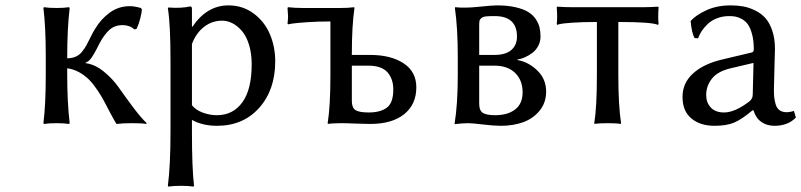

<svg xmlns="http://www.w3.org/2000/svg" viewBox="-20 -460 2992 717"><path d="M150.9 -180.2V-250Q150.9 -360.4 142.1 -430.2L144 -433.1Q162.6 -430.2 190.9 -430.2Q219.7 -430.2 237.8 -433.1L240.2 -430.2Q231 -352.5 231 -250V-242.2Q249.5 -242.7 262.9 -248.5Q276.4 -254.4 286.1 -266.6Q295.9 -278.8 302.2 -290Q308.6 -301.3 317.9 -320.6Q327.1 -339.8 335 -352.1Q357.4 -389.6 390.4 -413.3Q423.3 -437 464.8 -437Q481.9 -437 505.9 -430.2L509.8 -425.8Q509.8 -415 504.2 -392.6Q498.5 -370.1 490.2 -352.1L481.9 -350.1Q464.4 -366.2 438 -366.2Q407.2 -366.2 387.2 -347.2Q367.2 -328.1 351.1 -296.9Q349.6 -293.5 341.8 -278.8Q334 -264.2 331.5 -259.8Q329.1 -255.4 323 -246.3Q316.9 -237.3 311.5 -232.9Q306.2 -228.5 299.8 -226.1V-224.1Q334.5 -219.7 367.4 -192.9Q400.4 -166 422.4 -134.8Q444.3 -103.5 474.6 -62.7Q504.9 -22 527.8 0L525.9 2.9Q512.7 0 474.1 0Q437.5 0 415 2.9Q405.8 -11.7 392.6 -36.6Q379.4 -61.5 369.4 -80.8Q359.4 -100.1 344.2 -122.8Q329.1 -145.5 313.7 -161.4Q298.3 -177.2 276.9 -189.5Q255.4 -201.7 231 -205.1V-180.2Q231 -77.6 240.2 0L237.8 2.9Q219.7 0 190.9 0Q162.1 0 144 2.9L142.1 0Q150.9 -69.8 150.9 -180.2Z M696.8 -295.9V-66.9Q711.4 -48.8 737.5 -39.3Q763.7 -29.8 790 -29.8Q850.1 -29.8 885 -77.9Q919.9 -126 919.9 -220.2Q919.9 -260.7 909.9 -293Q899.9 -325.2 883.5 -344.2Q867.2 -363.3 848.4 -373Q829.6 -382.8 809.6 -382.8Q772 -382.8 742.2 -359.9Q712.4 -336.9 696.8 -295.9ZM833 -439.9Q886.7 -439.9 927.5 -409.4Q968.3 -378.9 988 -332Q1007.8 -285.2 1007.8 -231Q1007.8 -124.5 948 -57.4Q888.2 9.8 790 9.8Q736.8 9.8 696.8 -12.2V33.2Q696.8 168.5 704.6 233.9L702.6 236.8Q684.1 233.9 655.8 233.9Q627 233.9 608.9 236.8L606.9 233.9Q616.7 156.2 616.7 33.2V-234.9Q616.7 -367.7 606.9 -429.2L608.9 -432.1Q654.3 -428.2 690.9 -436Q696.8 -436 696.8 -425.8V-363.8L697.8 -358.9Q752 -439.9 833 -439.9Z M1110.8 -430.2H1251Q1266.1 -430.2 1279.1 -430.9Q1292 -431.6 1297.4 -432.6L1302.7 -433.1L1303.7 -430.2Q1293.9 -363.3 1293.9 -258.8V-254.9H1361.8Q1439.5 -254.9 1487.1 -223.6Q1534.7 -192.4 1534.7 -133.8Q1534.7 -70.3 1489.5 -33.7Q1444.3 2.9 1361.8 2.9Q1340.8 2.9 1307.9 1.5Q1274.9 0 1253.9 0Q1238.3 0 1226.1 0.7Q1213.9 1.5 1209.5 2L1204.6 2.9L1203.6 0Q1213.9 -63.5 1213.9 -179.2V-379.9Q1168 -379.9 1128.4 -377.2Q1088.9 -374.5 1072.3 -372.1L1055.7 -369.1L1053.7 -372.1Q1055.7 -387.7 1055.7 -399.9Q1055.7 -407.7 1053.7 -430.2L1055.7 -433.1Q1080.1 -430.2 1110.8 -430.2ZM1448.7 -126Q1448.7 -165.5 1426.8 -190.2Q1404.8 -214.8 1355 -214.8H1293.9V-83Q1293.9 -57.6 1307.6 -48.8Q1321.3 -40 1356.9 -40Q1400.4 -40 1424.6 -57.9Q1448.7 -75.7 1448.7 -126Z M1769.5 -254.9H1826.7Q1868.7 -254.9 1889.6 -273.4Q1910.6 -292 1910.6 -323.2Q1910.6 -399.9 1827.6 -399.9Q1805.7 -399.9 1794.4 -398.7Q1783.2 -397.5 1777.3 -392.3Q1771.5 -387.2 1770.5 -381.6Q1769.5 -376 1769.5 -362.8ZM1769.5 -214.8V-73.2Q1769.5 -46.9 1783.4 -38.3Q1797.4 -29.8 1828.6 -29.8Q1876 -29.8 1903.8 -51.3Q1931.6 -72.8 1931.6 -115.2Q1931.6 -160.6 1903.6 -187.7Q1875.5 -214.8 1826.7 -214.8ZM1850.6 9.8Q1824.7 9.8 1783.9 4.9Q1743.2 0 1728.5 0Q1716.3 0 1703.9 1Q1691.4 2 1685.1 2.9L1678.7 3.9L1677.7 1Q1689.5 -71.3 1689.5 -179.2V-248Q1689.5 -356.9 1678.7 -430.2L1679.7 -433.1Q1716.3 -429.2 1767.3 -434.6Q1818.4 -439.9 1835.4 -439.9Q1875 -439.9 1904.8 -433.1Q1934.6 -426.3 1952.1 -415.5Q1969.7 -404.8 1980.5 -388.9Q1991.2 -373 1994.9 -357.4Q1998.5 -341.8 1998.5 -323.2Q1998.5 -304.2 1989.7 -288.1Q1981 -272 1967.3 -262Q1953.6 -252 1939.7 -245.8Q1925.8 -239.7 1912.6 -237.8V-235.8Q1954.1 -228.5 1986.8 -196.5Q2019.5 -164.6 2019.5 -118.2Q2019.5 -76.2 1994.9 -46.4Q1970.2 -16.6 1933.1 -3.4Q1896 9.8 1850.6 9.8Z M2209 -377.9Q2153.3 -377.9 2116.5 -375.2Q2079.6 -372.6 2070.3 -370.1L2061 -367.2L2059.1 -370.1Q2062 -392.6 2059.1 -433.1L2061 -435.1Q2091.3 -433.1 2116.2 -433.1H2382.3Q2406.7 -433.1 2437 -435.1L2439.5 -433.1Q2436.5 -392.6 2439.5 -370.1L2437 -367.2Q2413.6 -377.9 2289.1 -377.9V-180.2Q2289.1 -66.4 2299.3 0L2297.4 2.9Q2283.2 0 2249 0Q2233.4 0 2221.2 0.7Q2209 1.5 2204.6 2L2200.2 2.9L2199.2 0Q2209 -60.1 2209 -180.2Z M2793.9 -225.1 2709 -205.1Q2660.6 -193.8 2638.9 -166.7Q2617.2 -139.6 2617.2 -105Q2617.2 -77.1 2634.3 -58.6Q2651.4 -40 2684.1 -40Q2723.6 -40 2776.9 -80.1Q2791 -90.8 2791 -106ZM2793.9 -47.9H2790Q2749.5 -13.7 2721.2 -2Q2692.9 9.8 2647.9 9.8Q2595.2 9.8 2562 -17.6Q2528.8 -44.9 2528.8 -98.1Q2528.8 -150.4 2568.4 -186Q2607.9 -221.7 2676.8 -237.8L2788.1 -264.2Q2794.9 -266.6 2794.9 -275.9Q2794.9 -308.1 2788.6 -331.8Q2782.2 -355.5 2773.2 -368.4Q2764.2 -381.3 2750.7 -388.7Q2737.3 -396 2726.8 -397.9Q2716.3 -399.9 2703.1 -399.9Q2678.2 -399.9 2657.2 -391.6Q2636.2 -383.3 2622.6 -370.1Q2608.9 -356.9 2600.3 -343.8Q2591.8 -330.6 2586.9 -316.9L2573.7 -317.9Q2563 -336.9 2559.1 -381.8Q2579.6 -404.3 2618.7 -422.1Q2657.7 -439.9 2709 -439.9Q2733.9 -439.9 2755.6 -436Q2777.3 -432.1 2799.8 -421.1Q2822.3 -410.2 2838.1 -392.6Q2854 -375 2864 -345.5Q2874 -315.9 2874 -276.9Q2874 -273.4 2872.1 -208Q2870.1 -142.6 2870.1 -126Q2870.1 -108.9 2871.1 -97.9Q2872.1 -86.9 2876.2 -71.8Q2880.4 -56.6 2890.6 -48.8Q2900.9 -41 2917 -41Q2930.7 -41 2944.8 -45.9L2952.1 -21Q2922.4 9.8 2872.1 9.8Q2843.3 9.8 2822.8 -4.9Q2802.2 -19.5 2793.9 -47.9Z"/></svg>

Font: Linear Smooth
Style: Regular
Weight: 400
Designer: Philipp H. Poll, Flanker
Foundry: Philipp H. Poll, reworked by Flanker
Version: Version 1.061 | FøM Fix